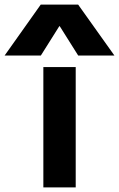

<svg xmlns="http://www.w3.org/2000/svg" viewBox="-111 -810 515 830"><path d="M76.4 0V-520H216.3V0ZM-91 -570 65 -790H226.9L383.6 -570H227L147.3 -696.7H145.3L65.6 -570Z"/></svg>

Font: M PLUS 2 Thin
Style: Regular
Weight: 100
Designer: Coji Morishita
Foundry: UNDERFOREST DESIGN
Version: Version 1.001